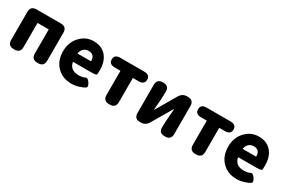

<svg xmlns="http://www.w3.org/2000/svg" viewBox="66 -1476 3492 2384"><g transform="rotate(30 1812.0 -284.5)"><path d="M156 0Q72 0 72 -84V-485Q72 -569 156 -569H505Q589 -569 589 -485V-84Q589 0 505 0H495Q411 0 411 -84V-425Q411 -430 406 -430H255Q250 -430 250 -425V-84Q250 0 166 0Z M990 14Q863 14 784 -65Q700 -147 700 -285Q700 -418 784 -503Q862 -583 970 -583Q1088 -583 1154 -504Q1214 -431 1214 -309Q1214 -260 1210 -246Q1206 -232 1129 -232H877Q872 -232 873 -227Q895 -122 1014 -122Q1073 -122 1102.5 -139.5Q1132 -157 1166 -106Q1199 -55 1174.5 -37.5Q1150 -20 1095.5 -3Q1041 14 990 14ZM870 -354Q869 -349 874 -349H1058Q1063 -349 1063 -354Q1063 -447 973 -447Q934 -447 906 -422Q878 -397 870 -354Z M1523 0Q1439 0 1439 -84V-425Q1439 -430 1434 -430H1358Q1274 -430 1274 -500Q1274 -569 1358 -569H1698Q1782 -569 1782 -500Q1782 -430 1698 -430H1622Q1617 -430 1617 -425V-84Q1617 0 1533 0Z M1965 0Q1884 0 1884 -84V-485Q1884 -569 1968 -569H1972Q2056 -569 2056 -495V-465Q2056 -421 2053 -377L2041 -225Q2041 -220 2042.5 -220Q2044 -220 2053 -235L2213 -509Q2248 -569 2318 -569H2326Q2410 -569 2410 -485V-84Q2410 0 2326 0H2322Q2238 0 2238 -74V-104Q2238 -148 2242 -192L2254 -344Q2254 -349 2252 -349Q2250 -349 2241 -334L2080 -60Q2045 0 1975 0Z M2761 0Q2677 0 2677 -84V-425Q2677 -430 2672 -430H2596Q2512 -430 2512 -500Q2512 -569 2596 -569H2936Q3020 -569 3020 -500Q3020 -430 2936 -430H2860Q2855 -430 2855 -425V-84Q2855 0 2771 0Z M3358 14Q3231 14 3152 -65Q3068 -147 3068 -285Q3068 -418 3152 -503Q3230 -583 3338 -583Q3456 -583 3522 -504Q3582 -431 3582 -309Q3582 -260 3578 -246Q3574 -232 3497 -232H3245Q3240 -232 3241 -227Q3263 -122 3382 -122Q3441 -122 3470.5 -139.5Q3500 -157 3534 -106Q3567 -55 3542.5 -37.5Q3518 -20 3463.5 -3Q3409 14 3358 14ZM3238 -354Q3237 -349 3242 -349H3426Q3431 -349 3431 -354Q3431 -447 3341 -447Q3302 -447 3274 -422Q3246 -397 3238 -354Z"/></g></svg>

Font: Resource Han Rounded JP Heavy
Style: Regular
Weight: 900
Designer: Cyano Hao (round all glyphs); Ryoko NISHIZUKA 西塚涼子 (kana, bopomofo & ideographs); Paul D. Hunt (Latin, Greek & Cyrillic)
Foundry: Cyano Hao
Version: 0.990